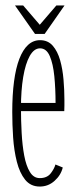

<svg xmlns="http://www.w3.org/2000/svg" viewBox="-20 -674 286 705"><path d="M126 11Q92.5 11 72.2 -14.2Q52 -39.5 41.8 -80.2Q31.5 -121 28.2 -169Q25 -217 25 -262.5Q25 -325.5 31.5 -374.8Q38 -424 51 -457.8Q64 -491.5 83 -509Q102 -526.5 127 -526.5Q156 -526.5 173.8 -506Q191.5 -485.5 200.8 -452.8Q210 -420 213.2 -381.8Q216.5 -343.5 216.5 -308Q216.5 -297 216.5 -286.5Q216.5 -276 216 -266H50.5V-296H184Q184 -348 179.5 -393.8Q175 -439.5 162.8 -468Q150.5 -496.5 127 -496.5Q105 -496.5 89.2 -468.5Q73.5 -440.5 65.2 -391.2Q57 -342 57 -278Q57 -231.5 59.5 -185.8Q62 -140 69 -102.5Q76 -65 89.8 -42.5Q103.5 -20 126 -20Q152.5 -20 166 -37.2Q179.5 -54.5 183.5 -70L210.5 -59Q203.5 -30.5 180.2 -9.8Q157 11 126 11ZM108.5 -549.5 35 -654H65L126 -583L187 -654H217L144 -549.5Z"/></svg>

Font: Imbue Thin
Style: Regular
Weight: 100
Designer: Tyler Finck
Foundry: Etcetera Type Company
Version: Version 1.102